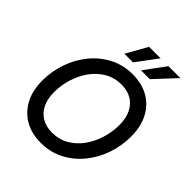

<svg xmlns="http://www.w3.org/2000/svg" viewBox="-254 -1098 1266 1266"><g transform="rotate(45 378.5 -465.5)"><path d="M338.9 10.7Q253.9 10.7 190.4 -25.6Q127 -62 91.8 -128.9Q56.6 -195.8 56.6 -287.1Q56.6 -374 84.7 -454.8Q112.8 -535.6 165 -599.6Q217.3 -663.6 289.8 -700.9Q362.3 -738.3 450.7 -738.3Q536.1 -738.3 599.4 -701.9Q662.6 -665.5 697.5 -598.6Q732.4 -531.7 732.4 -439.9Q732.4 -352.5 704.3 -271.7Q676.3 -190.9 624 -127.2Q571.8 -63.5 499.5 -26.4Q427.2 10.7 338.9 10.7ZM343.3 -89.4Q408.7 -89.4 460.7 -119.1Q512.7 -148.9 549.1 -199.5Q585.4 -250 604.7 -312.3Q624 -374.5 624 -439.5Q624 -503.9 601.3 -548.3Q578.6 -592.8 538.8 -615.5Q499 -638.2 446.3 -638.2Q380.9 -638.2 328.9 -608.2Q276.9 -578.1 240.5 -527.6Q204.1 -477.1 184.8 -414.8Q165.5 -352.5 165.5 -288.1Q165.5 -223.6 188.2 -179.2Q210.9 -134.8 251 -112.1Q291 -89.4 343.3 -89.4ZM395 -794.9H314.5L397.5 -942.4H504.9ZM551.8 -794.9H469.2L578.1 -942.4H689Z"/></g></svg>

Font: Inter 24pt Medium
Style: Italic
Weight: 500
Italic angle: -9.3988°
Designer: Rasmus Andersson
Foundry: rsms
Version: Version 4.001;git-66647c0bb